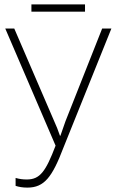

<svg xmlns="http://www.w3.org/2000/svg" viewBox="-20 -844 529 874"><path d="M367 -824H123V-791H367ZM105 10C182 10 218 -39 268 -170L487 -714H445L278 -292C271 -271 263 -249 255 -226H253C244 -252 237 -270 226 -294L45 -714H4L233 -181C188 -63 162 -27 102 -27C83 -27 69 -29 51 -34V2C66 7 83 10 105 10Z"/></svg>

Font: Noto Sans SemiCondensed ExtraLight
Style: Regular
Weight: 200
Width: 4
Designer: Monotype Design Team
Foundry: Monotype Imaging Inc.
Version: Version 2.013